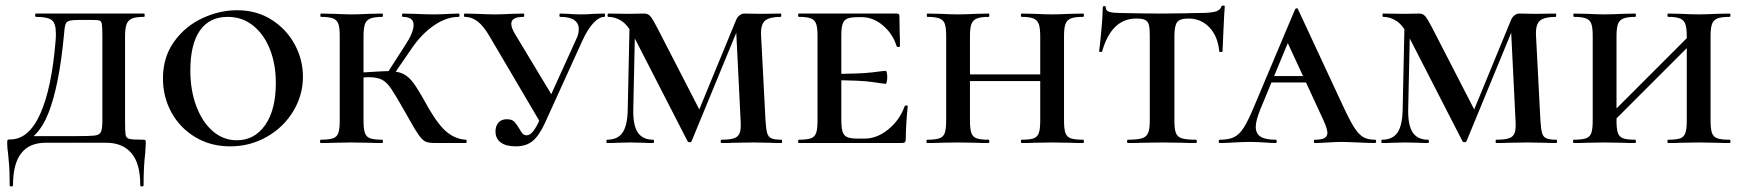

<svg xmlns="http://www.w3.org/2000/svg" viewBox="-20 -517 6305 694"><path d="M9 36Q6 18 6 0Q6 -9 7.5 -11Q9 -13 17 -13Q84 -13 125.5 -105.5Q167 -198 181 -370Q182 -380 182 -396Q182 -433 167 -444.5Q152 -456 110 -456Q107 -456 107 -462Q107 -468 110 -468H501Q503 -468 503 -462Q503 -456 501 -456Q471 -456 457 -450Q443 -444 437.5 -429.5Q432 -415 432 -385V-81Q432 -41 434 -29.5Q436 -18 447.5 -15Q459 -12 496 -12Q504 -12 505.5 -10.5Q507 -9 507 0Q507 8 505 36Q499 84 499 152Q499 157 493 157Q487 157 487 152Q487 74 455 36.5Q423 -1 364 -1H145Q27 -1 27 152Q27 157 21 157Q15 157 15 152Q15 97 12 69Q9 41 9 36ZM68 -25H252Q305 -25 322 -27Q339 -29 344.5 -39.5Q350 -50 350 -81V-387Q350 -421 348 -431Q346 -441 339 -443Q332 -445 306 -445H271Q242 -445 231 -442Q220 -439 216.5 -428.5Q213 -418 211 -389Q194 -208 155.5 -109.5Q117 -11 43 6Z M569 -233Q569 -310 609 -366Q649 -422 711 -451Q773 -480 837 -480Q908 -480 962 -445.5Q1016 -411 1045.5 -356Q1075 -301 1075 -240Q1075 -173 1040 -115Q1005 -57 944.5 -22.5Q884 12 812 12Q741 12 685.5 -21.5Q630 -55 599.5 -111Q569 -167 569 -233ZM977 -217Q977 -284 956 -338Q935 -392 895.5 -424Q856 -456 803 -456Q737 -456 702.5 -406.5Q668 -357 668 -262Q668 -191 689.5 -133.5Q711 -76 749 -43Q787 -10 836 -10Q900 -10 938.5 -65Q977 -120 977 -217Z M1446 -109Q1411 -171 1394.5 -195.5Q1378 -220 1360.5 -229Q1343 -238 1312 -238Q1303 -238 1269 -236L1268 -254Q1296 -256 1306 -256Q1368 -260 1381 -260Q1417 -260 1437.5 -250Q1458 -240 1476 -215Q1494 -190 1528 -128Q1565 -64 1596 -39Q1627 -14 1664 -12Q1667 -12 1667 -6Q1667 0 1664 0H1554Q1529 0 1517.5 -5.5Q1506 -11 1491.5 -32Q1477 -53 1446 -109ZM1139 -12Q1169 -12 1183.5 -17Q1198 -22 1203 -36.5Q1208 -51 1208 -81V-387Q1208 -417 1203 -431Q1198 -445 1183.5 -450.5Q1169 -456 1140 -456Q1138 -456 1138 -462Q1138 -468 1140 -468L1188 -467Q1228 -465 1250 -465Q1276 -465 1316 -467L1362 -468Q1364 -468 1364 -462Q1364 -456 1362 -456Q1333 -456 1318.5 -450Q1304 -444 1299 -429.5Q1294 -415 1294 -385V-81Q1294 -51 1299 -36.5Q1304 -22 1318 -17Q1332 -12 1362 -12Q1364 -12 1364 -6Q1364 0 1362 0Q1332 0 1315 -1L1250 -2L1188 -1Q1170 0 1139 0Q1137 0 1137 -6Q1137 -12 1139 -12ZM1376 -247 1443 -351Q1475 -399 1475 -427Q1475 -456 1436 -456Q1433 -456 1433 -462Q1433 -468 1436 -468L1477 -467Q1517 -465 1550 -465Q1575 -465 1607 -467L1638 -468Q1641 -468 1641 -462Q1641 -456 1638 -456Q1595 -456 1551.5 -427Q1508 -398 1473 -349L1398 -240Z M1660 -456Q1657 -456 1657 -462Q1657 -468 1660 -468L1704 -467Q1742 -465 1768 -465Q1794 -465 1830 -467L1872 -468Q1875 -468 1875 -462Q1875 -456 1872 -456Q1828 -456 1828 -431Q1828 -417 1841 -395L1982 -161L1936 -69L1750 -385Q1728 -423 1706.5 -439.5Q1685 -456 1660 -456ZM2072 -412Q2072 -433 2055.5 -444.5Q2039 -456 2005 -456Q2002 -456 2002 -462Q2002 -468 2005 -468L2033 -467Q2057 -465 2082 -465Q2103 -465 2127 -467L2165 -468Q2167 -468 2167 -462Q2167 -456 2165 -456Q2146 -456 2125.5 -434.5Q2105 -413 2086 -372L1950 -73Q1929 -27 1905.5 -7.5Q1882 12 1844 12Q1809 12 1790 -2Q1771 -16 1771 -42Q1771 -61 1781.5 -73.5Q1792 -86 1812 -86Q1830 -86 1838.5 -77.5Q1847 -69 1857 -52Q1864 -39 1869.5 -33.5Q1875 -28 1884 -28Q1904 -28 1926 -74L2064 -378Q2072 -394 2072 -412Z M2256 -446 2276 -443 2269 -121Q2268 -64 2285.5 -38Q2303 -12 2341 -12Q2344 -12 2344 -6Q2344 0 2341 0Q2318 0 2305 -1L2259 -2L2213 -1Q2200 0 2174 0Q2172 0 2172 -6Q2172 -12 2174 -12Q2213 -12 2230.5 -38Q2248 -64 2249 -121ZM2805 0Q2778 0 2762 -1L2702 -2L2634 -1Q2617 0 2587 0Q2585 0 2585 -6Q2585 -12 2587 -12Q2619 -12 2634 -17.5Q2649 -23 2654 -37Q2659 -51 2657 -81L2640 -426L2665 -456L2480 -7Q2478 -3 2473 -3Q2467 -3 2465 -7L2271 -385Q2250 -426 2227 -441Q2204 -456 2179 -456Q2176 -456 2176 -462Q2176 -468 2179 -468L2252 -467L2309 -468Q2322 -468 2330.5 -458.5Q2339 -449 2356 -416L2512 -113L2472 -35L2640 -443Q2644 -454 2652.5 -461Q2661 -468 2670 -468L2729 -467L2802 -468Q2804 -468 2804 -462Q2804 -456 2802 -456Q2762 -456 2745.5 -442.5Q2729 -429 2731 -389L2747 -81Q2749 -50 2753 -36Q2757 -22 2768.5 -17Q2780 -12 2805 -12Q2807 -12 2807 -6Q2807 0 2805 0Z M2867 -12Q2897 -12 2911 -17Q2925 -22 2930 -36.5Q2935 -51 2935 -81V-387Q2935 -417 2930 -431Q2925 -445 2911 -450.5Q2897 -456 2867 -456Q2865 -456 2865 -462Q2865 -468 2867 -468H3221Q3231 -468 3231 -460L3232 -398Q3233 -379 3233 -350Q3233 -347 3227.5 -347Q3222 -347 3221 -350Q3207 -395 3171.5 -425Q3136 -455 3095 -455H3081Q3054 -455 3042 -449.5Q3030 -444 3025.5 -430Q3021 -416 3021 -386V-85Q3021 -55 3025.5 -41Q3030 -27 3042 -21.5Q3054 -16 3081 -16H3105Q3150 -16 3191 -49.5Q3232 -83 3250 -133Q3251 -136 3256 -136Q3261 -136 3261 -133Q3254 -61 3254 -15Q3254 -7 3251 -3.5Q3248 0 3239 0H2867Q2865 0 2865 -6Q2865 -12 2867 -12ZM2983 -227V-250Q3091 -250 3133.5 -255.5Q3176 -261 3181 -261Q3184 -261 3185.5 -254Q3187 -247 3187 -239Q3187 -230 3185.5 -222Q3184 -214 3181 -214Q3176 -214 3133.5 -220.5Q3091 -227 2983 -227Z M3673 -456Q3670 -456 3670 -462Q3670 -468 3673 -468L3719 -467Q3759 -465 3784 -465Q3808 -465 3848 -467L3895 -468Q3898 -468 3898 -462Q3898 -456 3895 -456Q3865 -456 3851 -450.5Q3837 -445 3831.5 -431Q3826 -417 3826 -387V-81Q3826 -51 3831 -36.5Q3836 -22 3850.5 -17Q3865 -12 3895 -12Q3898 -12 3898 -6Q3898 0 3895 0Q3865 0 3848 -1L3784 -2L3720 -1Q3703 0 3673 0Q3670 0 3670 -6Q3670 -12 3673 -12Q3703 -12 3716.5 -17Q3730 -22 3735 -36.5Q3740 -51 3740 -81V-385Q3740 -415 3735 -429.5Q3730 -444 3716 -450Q3702 -456 3673 -456ZM3440 -248H3779V-224H3440ZM3332 -456Q3330 -456 3330 -462Q3330 -468 3332 -468L3380 -467Q3420 -465 3442 -465Q3468 -465 3508 -467L3554 -468Q3556 -468 3556 -462Q3556 -456 3554 -456Q3525 -456 3510.5 -450Q3496 -444 3491 -429.5Q3486 -415 3486 -385V-81Q3486 -51 3491 -36.5Q3496 -22 3510 -17Q3524 -12 3554 -12Q3556 -12 3556 -6Q3556 0 3554 0Q3524 0 3507 -1L3442 -2L3380 -1Q3362 0 3331 0Q3329 0 3329 -6Q3329 -12 3331 -12Q3361 -12 3375.5 -17Q3390 -22 3395 -36.5Q3400 -51 3400 -81V-387Q3400 -417 3395 -431Q3390 -445 3375.5 -450.5Q3361 -456 3332 -456Z M3964 -332Q3963 -329 3958 -329Q3953 -329 3953 -332Q3957 -363 3961.5 -413.5Q3966 -464 3966 -490Q3966 -495 3971.5 -495Q3977 -495 3977 -490Q3977 -477 3992 -473.5Q4007 -470 4030 -470Q4116 -468 4181 -468L4268 -469Q4285 -470 4314 -470Q4352 -470 4371 -474.5Q4390 -479 4395 -494Q4396 -497 4401.5 -497Q4407 -497 4407 -494Q4407 -488 4405 -464Q4404 -439 4402 -401.5Q4400 -364 4399 -332Q4399 -329 4393 -329Q4387 -329 4387 -332Q4382 -386 4351.5 -418Q4321 -450 4276 -450Q4245 -450 4235 -437Q4225 -424 4225 -387V-81Q4225 -50 4230.5 -36Q4236 -22 4252 -17Q4268 -12 4303 -12Q4306 -12 4306 -6Q4306 0 4303 0Q4271 0 4252 -1L4179 -2L4109 -1Q4090 0 4056 0Q4054 0 4054 -6Q4054 -12 4056 -12Q4091 -12 4107.5 -17Q4124 -22 4130 -36.5Q4136 -51 4136 -81V-389Q4136 -416 4132.5 -428Q4129 -440 4119 -445Q4109 -450 4087 -450Q3998 -450 3964 -332Z M4576 -242H4759L4766 -219H4561ZM4950 0Q4930 0 4888 -2Q4846 -4 4828 -4Q4811 -4 4779 -2Q4747 0 4733 0Q4729 0 4729 -6Q4729 -12 4733 -12Q4757 -12 4767.5 -18Q4778 -24 4778 -37Q4778 -51 4763 -84L4628 -376L4665 -434L4536 -123Q4519 -81 4519 -59Q4519 -34 4536.5 -23Q4554 -12 4590 -12Q4595 -12 4595 -6Q4595 0 4590 0Q4576 0 4550 -2Q4522 -4 4498 -4Q4473 -4 4439 -2Q4409 0 4390 0Q4385 0 4385 -6Q4385 -12 4390 -12Q4421 -12 4440 -21Q4459 -30 4475 -54.5Q4491 -79 4513 -132L4661 -483Q4663 -487 4667 -487Q4671 -487 4672 -483L4833 -137Q4858 -83 4874.5 -57Q4891 -31 4907.5 -21.5Q4924 -12 4950 -12Q4954 -12 4954 -6Q4954 0 4950 0Z M5057 -446 5077 -443 5070 -121Q5069 -64 5086.5 -38Q5104 -12 5142 -12Q5145 -12 5145 -6Q5145 0 5142 0Q5119 0 5106 -1L5060 -2L5014 -1Q5001 0 4975 0Q4973 0 4973 -6Q4973 -12 4975 -12Q5014 -12 5031.5 -38Q5049 -64 5050 -121ZM5606 0Q5579 0 5563 -1L5503 -2L5435 -1Q5418 0 5388 0Q5386 0 5386 -6Q5386 -12 5388 -12Q5420 -12 5435 -17.5Q5450 -23 5455 -37Q5460 -51 5458 -81L5441 -426L5466 -456L5281 -7Q5279 -3 5274 -3Q5268 -3 5266 -7L5072 -385Q5051 -426 5028 -441Q5005 -456 4980 -456Q4977 -456 4977 -462Q4977 -468 4980 -468L5053 -467L5110 -468Q5123 -468 5131.5 -458.5Q5140 -449 5157 -416L5313 -113L5273 -35L5441 -443Q5445 -454 5453.5 -461Q5462 -468 5471 -468L5530 -467L5603 -468Q5605 -468 5605 -462Q5605 -456 5603 -456Q5563 -456 5546.5 -442.5Q5530 -429 5532 -389L5548 -81Q5550 -50 5554 -36Q5558 -22 5569.5 -17Q5581 -12 5606 -12Q5608 -12 5608 -6Q5608 0 5606 0Z M6010 -456Q6007 -456 6007 -462Q6007 -468 6010 -468L6056 -467Q6096 -465 6121 -465Q6145 -465 6185 -467L6232 -468Q6235 -468 6235 -462Q6235 -456 6232 -456Q6202 -456 6188 -450.5Q6174 -445 6168.5 -431Q6163 -417 6163 -387V-81Q6163 -51 6168 -36.5Q6173 -22 6187.5 -17Q6202 -12 6232 -12Q6235 -12 6235 -6Q6235 0 6232 0Q6202 0 6185 -1L6121 -2L6057 -1Q6040 0 6010 0Q6007 0 6007 -6Q6007 -12 6010 -12Q6040 -12 6053.5 -17Q6067 -22 6072 -36.5Q6077 -51 6077 -81V-385Q6077 -415 6072 -429.5Q6067 -444 6053 -450Q6039 -456 6010 -456ZM5769 -71 6116 -418 6134 -400 5787 -53ZM5669 -456Q5667 -456 5667 -462Q5667 -468 5669 -468L5717 -467Q5757 -465 5779 -465Q5805 -465 5845 -467L5891 -468Q5893 -468 5893 -462Q5893 -456 5891 -456Q5862 -456 5847.5 -450Q5833 -444 5828 -429.5Q5823 -415 5823 -385V-81Q5823 -51 5828 -36.5Q5833 -22 5847 -17Q5861 -12 5891 -12Q5893 -12 5893 -6Q5893 0 5891 0Q5861 0 5844 -1L5779 -2L5717 -1Q5699 0 5668 0Q5666 0 5666 -6Q5666 -12 5668 -12Q5698 -12 5712.5 -17Q5727 -22 5732 -36.5Q5737 -51 5737 -81V-387Q5737 -417 5732 -431Q5727 -445 5712.5 -450.5Q5698 -456 5669 -456Z"/></svg>

Font: Cormorant Unicase SemiBold
Style: Regular
Weight: 600
Designer: Christian Thalmann (Catharsis Fonts)
Foundry: Catharsis Fonts
Version: Version 4.000